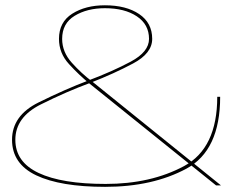

<svg xmlns="http://www.w3.org/2000/svg" viewBox="-20 -701 912 726"><path d="M377.5 5.5Q557 5.5 684.8 -63.2Q812.5 -132 812.5 -335H801.5Q801.5 -140.5 676 -73Q550.5 -5.5 379.5 -5.5Q214 -5.5 126 -47Q38 -88.5 38 -172.5Q38 -258 134.5 -306.2Q231 -354.5 323.5 -388.5Q411 -422.5 483.2 -461Q555.5 -499.5 555.5 -554Q555.5 -614.5 506.2 -647.8Q457 -681 376.5 -681Q303.5 -681 253.2 -649.2Q203 -617.5 203 -554Q203 -500 240.8 -458.8Q278.5 -417.5 319 -384.5L797 0H815.5L329.5 -392Q288 -423 251.5 -463.8Q215 -504.5 215 -554Q215 -612.5 262.2 -641.2Q309.5 -670 376.5 -670Q451.5 -670 497.5 -639.2Q543.5 -608.5 543.5 -554Q543.5 -505 474.5 -468Q405.5 -431 312.5 -396Q225.5 -363 125.5 -313.5Q25.5 -264 25.5 -172.5Q25.5 -81.5 117 -38Q208.5 5.5 377.5 5.5Z"/></svg>

Font: Anybody Expanded Thin
Style: Regular
Weight: 250
Width: 7
Version: Version 1.113;gftools[0.9.25]